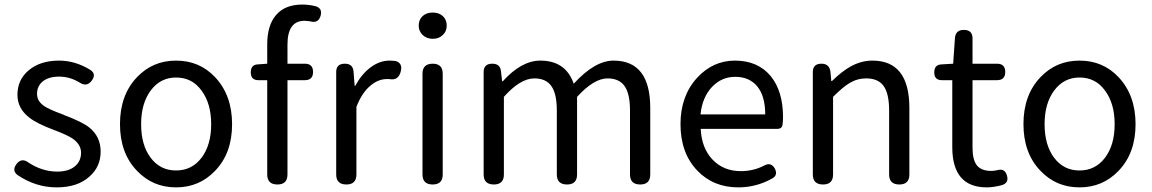

<svg xmlns="http://www.w3.org/2000/svg" viewBox="-20 -810 5056 843"><path d="M228.5 12.7Q137.7 12.7 57.6 -41Q31.2 -60.5 51.8 -88.9Q74.2 -119.1 104.5 -96.7Q165 -56.6 231.4 -56.6Q282.2 -56.6 310.5 -81.1Q335.9 -103.5 335.9 -139.6Q335.9 -175.8 297.9 -202.1Q274.4 -217.8 214.8 -240.2Q141.6 -267.6 108.4 -293.9Q56.6 -334 56.6 -393.6Q56.6 -459 104.5 -500Q155.3 -543.9 239.3 -543.9Q310.5 -543.9 377 -502.9Q404.3 -484.4 382.8 -456.1Q361.3 -426.8 330.1 -447.3Q287.1 -473.6 239.3 -473.6Q192.4 -473.6 166 -451.2Q142.6 -430.7 142.6 -397.9Q142.6 -365.2 174.8 -343.8Q195.3 -330.1 250 -309.6Q256.8 -306.6 260.7 -305.7L261.7 -304.7Q339.8 -275.4 371.1 -251Q421.9 -210.9 421.9 -144.5Q421.9 -77.1 372.1 -34.2Q320.3 12.7 228.5 12.7Z M752.9 12.7Q650.4 12.7 581.1 -60.5Q506.8 -137.7 506.8 -265.1Q506.8 -392.6 581.1 -470.7Q650.4 -543.9 752.9 -543.9Q856.4 -543.9 924.8 -470.7Q999 -391.6 999 -264.6Q999 -137.7 924.8 -60.5Q855.5 12.7 752.9 12.7ZM752.9 -61.5Q822.3 -61.5 864.7 -117.2Q907.2 -172.9 907.2 -264.6Q907.2 -356.4 864.3 -413.1Q823.2 -469.7 752.9 -469.7Q684.6 -469.7 642.1 -413.1Q599.6 -356.4 599.6 -264.6Q599.6 -172.9 641.6 -117.2Q683.6 -61.5 752.9 -61.5Z M1198.2 0Q1153.3 0 1153.3 -43.9V-458H1114.3Q1081.1 -458 1081.1 -492.2Q1081.1 -526.4 1112.3 -527.3L1153.3 -530.3V-615.2Q1153.3 -698.2 1191.4 -743.2Q1230.5 -790 1307.6 -790Q1337.9 -790 1367.2 -782.2Q1396.5 -772.5 1387.7 -741.2Q1377.9 -705.1 1339.8 -716.8Q1324.2 -718.8 1317.4 -718.8Q1242.2 -718.8 1242.2 -614.3V-530.3H1318.4Q1354.5 -530.3 1354.5 -494.1Q1354.5 -458 1318.4 -458H1297.9H1242.2V-43.9Q1242.2 0 1198.2 0Z M1501 0Q1456.1 0 1456.1 -43.9V-264.6V-494.1Q1456.1 -530.3 1494.1 -530.3Q1529.3 -530.3 1532.2 -496.1L1537.1 -433.6H1540Q1568.4 -485.4 1606.4 -513.7Q1646.5 -543.9 1690.4 -543.9Q1700.2 -543.9 1717.8 -542Q1748 -532.2 1740.2 -499Q1730.5 -454.1 1688.5 -462.9Q1683.6 -462.9 1678.7 -462.9Q1641.6 -462.9 1608.4 -435.5Q1569.3 -404.3 1544.9 -340.8V-43.9Q1544.9 0 1501 0Z M1879.9 0Q1835 0 1835 -43.9V-486.3Q1835 -530.3 1879.9 -530.3Q1923.8 -530.3 1923.8 -486.3V-264.6V-43.9Q1923.8 0 1879.9 0ZM1879.9 -639.6Q1853.5 -639.6 1835.9 -656.2Q1818.4 -672.9 1818.4 -697.3Q1818.4 -723.6 1835.4 -739.3Q1852.5 -754.9 1879.9 -754.9Q1907.2 -754.9 1924.3 -739.3Q1941.4 -723.6 1941.4 -697.3Q1941.4 -671.9 1923.8 -656.2Q1907.2 -639.6 1879.9 -639.6Z M2148.4 0Q2103.5 0 2103.5 -43.9V-264.6V-494.1Q2103.5 -530.3 2141.6 -530.3Q2176.8 -530.3 2179.7 -496.1L2184.6 -453.1H2187.5Q2269.5 -543.9 2352.5 -543.9Q2463.9 -543.9 2499 -442.4Q2591.8 -543.9 2673.8 -543.9Q2835 -543.9 2835 -335.9V-43.9Q2835 0 2791 0Q2746.1 0 2746.1 -43.9V-324.2Q2746.1 -398.4 2722.2 -432.1Q2698.2 -465.8 2647.5 -465.8Q2587.9 -465.8 2513.7 -384.8V-43.9Q2513.7 0 2469.7 0Q2424.8 0 2424.8 -43.9V-324.2Q2424.8 -398.4 2400.9 -432.1Q2377 -465.8 2326.2 -465.8Q2264.6 -465.8 2192.4 -384.8V-43.9Q2192.4 0 2148.4 0Z M3221.7 12.7Q3112.3 12.7 3042 -60.5Q2967.8 -137.7 2967.8 -264.6Q2967.8 -388.7 3041 -468.8Q3110.4 -543.9 3207 -543.9Q3306.6 -543.9 3363.3 -476.6Q3418 -410.2 3418 -294.9Q3418 -283.2 3416 -263.7Q3414.1 -244.1 3391.6 -244.1H3235.4H3056.6Q3060.5 -159.2 3108.9 -108.9Q3157.2 -58.6 3232.4 -58.6Q3288.1 -58.6 3335 -83Q3365.2 -99.6 3381.8 -70.3Q3396.5 -42 3372.1 -27.3Q3301.8 12.7 3221.7 12.7ZM3055.7 -307.6H3197.3H3339.8Q3339.8 -387.7 3305.2 -430.2Q3270.5 -472.7 3208 -472.7Q3149.4 -472.7 3107.4 -429.7Q3063.5 -383.8 3055.7 -307.6Z M3593.8 0Q3548.8 0 3548.8 -43.9V-264.6V-494.1Q3548.8 -530.3 3586.9 -530.3Q3621.1 -530.3 3626 -496.1L3629.9 -454.1H3632.8Q3676.8 -497.1 3713.9 -517.6Q3760.7 -543.9 3810.5 -543.9Q3972.7 -543.9 3972.7 -335.9V-43.9Q3972.7 0 3928.7 0Q3883.8 0 3883.8 -43.9V-324.2Q3883.8 -398.4 3859.9 -432.1Q3835.9 -465.8 3783.2 -465.8Q3744.1 -465.8 3710 -445.3Q3681.6 -428.7 3637.7 -384.8V-43.9Q3637.7 0 3593.8 0Z M4312.5 12.7Q4161.1 12.7 4161.1 -164.1V-458H4115.2Q4082 -458 4082 -492.2Q4082 -526.4 4114.3 -527.3L4165 -530.3L4172.9 -643.6Q4175.8 -678.7 4211.9 -678.7Q4250 -678.7 4250 -641.6V-530.3H4357.4Q4393.6 -530.3 4393.6 -494.1Q4393.6 -458 4357.4 -458H4321.3H4250V-162.1Q4250 -110.4 4267.6 -85.9Q4287.1 -59.6 4332 -59.6Q4344.7 -59.6 4357.4 -62.5Q4392.6 -73.2 4401.4 -38.1Q4410.2 -6.8 4378.9 2.9Q4341.8 12.7 4312.5 12.7Z M4719.7 12.7Q4617.2 12.7 4547.9 -60.5Q4473.6 -137.7 4473.6 -265.1Q4473.6 -392.6 4547.9 -470.7Q4617.2 -543.9 4719.7 -543.9Q4823.2 -543.9 4891.6 -470.7Q4965.8 -391.6 4965.8 -264.6Q4965.8 -137.7 4891.6 -60.5Q4822.3 12.7 4719.7 12.7ZM4719.7 -61.5Q4789.1 -61.5 4831.5 -117.2Q4874 -172.9 4874 -264.6Q4874 -356.4 4831.1 -413.1Q4790 -469.7 4719.7 -469.7Q4651.4 -469.7 4608.9 -413.1Q4566.4 -356.4 4566.4 -264.6Q4566.4 -172.9 4608.4 -117.2Q4650.4 -61.5 4719.7 -61.5Z"/></svg>

Font: Bpmf GenSen Rounded R
Style: R
Weight: 400
Foundry: But Ko
Version: Version 1.320